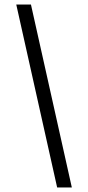

<svg xmlns="http://www.w3.org/2000/svg" viewBox="-20 -770 390 850"><path d="M52 -750H117L298 60H233Z"/></svg>

Font: Instrument Sans SemiCondensed
Style: Regular
Weight: 400
Width: 4
Designer: Rodrigo Fuenzalida
Foundry: fragTYPE
Version: Version 1.000;gftools[0.9.28]